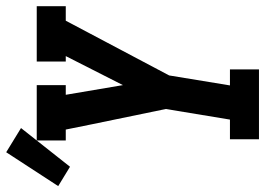

<svg xmlns="http://www.w3.org/2000/svg" viewBox="-208 -736 876 635"><g transform="rotate(-90 230.5 -418.0)"><path d="M88 0V-96H153L188 -308L138 -550L120 -639H84V-735H267V-639H235L267 -450L363 -639H345V-735H528V-639H480L299 -297L266 -96H319V0ZM-3 -625 -67 -664 45 -836 125 -787Z"/></g></svg>

Font: Iosevka Gothic
Style: Bold Italic
Weight: 700
Italic angle: -9°
Monospace: yes
Designer: Belleve Invis
Foundry: Belleve Invis
Version: Version 15.5.1; ttfautohint (v1.8.4)